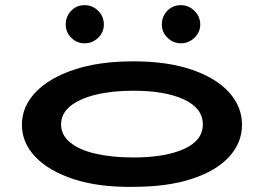

<svg xmlns="http://www.w3.org/2000/svg" viewBox="-20 -717 1040 745"><path d="M497 8Q364 10 267 -21.5Q170 -53 117.5 -108Q65 -163 65 -233Q65 -303 117.5 -358.5Q170 -414 267 -446.5Q364 -479 497 -479Q630 -479 724.5 -446.5Q819 -414 869 -358.5Q919 -303 919 -233Q919 -163 869 -108.5Q819 -54 724.5 -23Q630 8 497 8ZM497 -106Q621 -106 694 -139Q767 -172 767 -234Q767 -297 694 -331Q621 -365 497 -365Q415 -365 351.5 -349.5Q288 -334 252.5 -305Q217 -276 217 -234Q217 -193 252.5 -164Q288 -135 351.5 -120.5Q415 -106 497 -106ZM308 -549Q278 -549 256.5 -570.5Q235 -592 235 -622Q235 -653 256 -675Q277 -697 308 -697Q339 -697 361 -675Q383 -653 383 -622Q383 -592 361 -570.5Q339 -549 308 -549ZM682 -549Q652 -549 630 -570.5Q608 -592 608 -622Q608 -653 629 -675Q650 -697 682 -697Q712 -697 734.5 -675Q757 -653 757 -622Q757 -592 734.5 -570.5Q712 -549 682 -549Z"/></svg>

Font: Inconsolata UltraExpanded ExtraBold
Style: Regular
Weight: 800
Width: 9
Monospace: yes
Designer: Raph Levien, Cyreal, Brenton Simpson
Foundry: Raph Levien, Cyreal, Google
Version: Version 3.001; ttfautohint (v1.8.2.53-6de2)